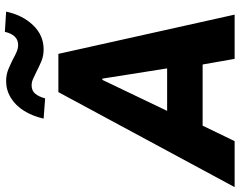

<svg xmlns="http://www.w3.org/2000/svg" viewBox="-158 -844 959 768"><g transform="rotate(-90 321.0 -459.5)"><path d="M-43 0 337 -705H490L647 0H470L434 -205L489 -128H147L242 -209L141 0ZM386 -529 239 -222 225 -270H457L439 -225L391 -529ZM312 -758 231 -764Q241 -808 262 -842Q283 -876 314 -895Q345 -914 381 -914Q407 -914 428.5 -905Q450 -896 468 -887Q484 -878 498 -872Q512 -866 526 -866Q547 -866 560 -880.5Q573 -895 578 -919L659 -914Q645 -848 604.5 -806Q564 -764 508 -764Q482 -764 460.5 -773Q439 -782 420 -792Q405 -799 391.5 -805.5Q378 -812 364 -812Q343 -812 331 -798Q319 -784 312 -758Z"/></g></svg>

Font: Nunito Sans 7pt Condensed Black
Style: Italic
Weight: 900
Width: 3
Italic angle: -9°
Designer: Vernon Adams
Foundry: Vernon Adams
Version: Version 3.101;gftools[0.9.27]